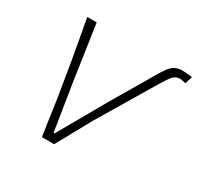

<svg xmlns="http://www.w3.org/2000/svg" viewBox="-153 -900 1111 1080"><g transform="rotate(30 402.0 -360.0)"><path d="M241 0Q233 -54 224.2 -115Q215.5 -176 208.5 -225.5L171.5 -450.5Q161.5 -507 148.8 -577.8Q136 -648.5 124 -713H185.5Q197.5 -631 211 -538.8Q224.5 -446.5 236.5 -365L286 -54H292.5L469.5 -365Q503.5 -422 542.2 -487.8Q581 -553.5 617 -615.5Q637.5 -651 654.2 -674.2Q671 -697.5 690.8 -708.8Q710.5 -720 740.5 -720Q749.5 -720 768.5 -718.2Q787.5 -716.5 803.5 -714L788.5 -666Q778.5 -669 766 -671Q753.5 -673 751 -673Q723 -673 705 -652Q687 -631 662 -588.5Q626.5 -529 588 -464.8Q549.5 -400.5 512.5 -338.5Q475.5 -276.5 444 -224Q415.5 -172 383 -113.2Q350.5 -54.5 320.5 0Z"/></g></svg>

Font: Commissioner Loud ExtraLight
Style: Italic
Weight: 200
Italic angle: -12°
Designer: Kostas Bartsokas
Foundry: Kostas Bartsokas
Version: Version 1.000; ttfautohint (v1.8.3)